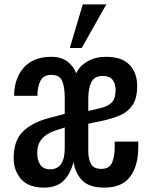

<svg xmlns="http://www.w3.org/2000/svg" viewBox="-20 -844 691 872"><path d="M180 8Q110 8 76 -30.5Q42 -69 42 -126Q42 -205 83.5 -246Q125 -287 196 -306L274 -327V-402Q274 -448 262.5 -476Q251 -504 213 -504Q178 -504 164 -477.5Q150 -451 150 -409H44Q45 -490 89 -538Q133 -586 213 -586Q257 -586 285.5 -565Q314 -544 326 -511Q341 -544 377 -565Q413 -586 462 -586Q533 -586 568 -550Q603 -514 603 -453Q603 -397 581.5 -366Q560 -335 525.5 -320.5Q491 -306 452 -297L381 -282V-155Q381 -123 393 -100Q405 -77 440 -77Q477 -77 489 -105.5Q501 -134 501 -176V-201H608V-177Q608 -91 571 -41.5Q534 8 454 8Q385 8 353.5 -24.5Q322 -57 314 -109Q301 -56 269.5 -24Q238 8 180 8ZM381 -340 436 -353Q471 -361 488 -379Q505 -397 505 -436Q505 -462 492 -480.5Q479 -499 446 -499Q409 -499 395 -471Q381 -443 381 -397ZM207 -75Q274 -75 274 -171V-265L228 -250Q190 -237 169.5 -212.5Q149 -188 149 -149Q149 -117 163 -96Q177 -75 207 -75ZM297 -626 356 -824H463L351 -626Z"/></svg>

Font: Oswald
Style: Regular
Weight: 400
Designer: Vernon Adams
Foundry: Vernon Adams
Version: Version 4.103; ttfautohint (v1.8.3)